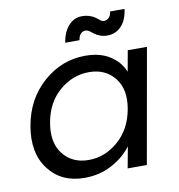

<svg xmlns="http://www.w3.org/2000/svg" viewBox="-83 -819 843 904"><g transform="rotate(-10 338.0 -367.0)"><path d="M40 -275.9Q62 -401.9 150.1 -479.5Q238.3 -557.1 351.1 -557.1Q422.9 -557.1 470 -526.1Q517.1 -495.1 535.2 -448.2L553.2 -547.9H645L547.9 0H456.1L475.1 -102.1Q439.5 -54.2 380.6 -22.7Q321.8 8.8 250 8.8Q138.7 8.8 78.4 -70.8Q18.1 -150.4 40 -275.9ZM504.9 -274.9Q521.5 -367.2 477.3 -422.6Q433.1 -478 355 -478Q276.4 -478 213.1 -423.6Q149.9 -369.1 133.8 -275.9Q117.2 -182.1 161.1 -126.5Q205.1 -70.8 283.2 -70.8Q361.3 -70.8 424.8 -126.2Q488.3 -181.6 504.9 -274.9ZM337.9 -633.8H269Q277.8 -684.6 304 -713.9Q330.1 -743.2 370.1 -743.2Q403.3 -743.2 432.1 -724.1Q436 -721.2 443.6 -714.8Q451.2 -708.5 456.3 -705.8Q461.4 -703.1 467.8 -703.1Q480.5 -703.1 490.7 -713.1Q501 -723.1 502.9 -742.2H571.8Q565.9 -690.9 538.8 -661.9Q511.7 -632.8 470.2 -632.8Q436 -632.8 407.2 -654.8Q406.2 -655.8 402.3 -658.9Q398.4 -662.1 397.2 -663.1Q396 -664.1 392.6 -666.3Q389.2 -668.5 387.5 -669.4Q385.7 -670.4 382.8 -671.6Q379.9 -672.9 377.4 -673.3Q375 -673.8 372.1 -673.8Q359.9 -673.8 349.9 -663.6Q339.8 -653.3 337.9 -633.8Z"/></g></svg>

Font: SVN-Poppins
Style: Italic
Weight: 400
Italic angle: -10°
Designer: Ninad Kale (Devanagari), Jonny Pinhorn (Latin)
Foundry: Indian Type Foundry
Version: Version 3.002 2017